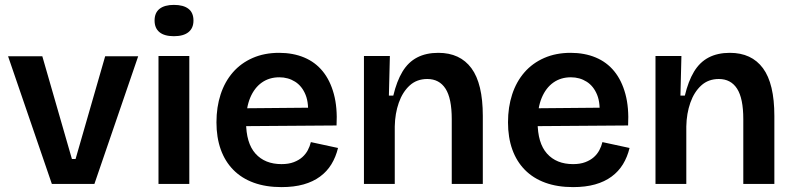

<svg xmlns="http://www.w3.org/2000/svg" viewBox="-20 -752 3248 785"><path d="M192 0 13 -522H153L274 -102H289L410 -522H545L366 0Z M628 0V-523H754V0ZM691 -604Q652 -604 632 -620.5Q612 -637 612 -668Q612 -700 632.5 -716Q653 -732 691 -732Q730 -732 750.5 -716Q771 -700 771 -668Q771 -637 750.5 -620.5Q730 -604 691 -604Z M1131 13Q1067 13 1017.5 -5Q968 -23 934 -57.5Q900 -92 882.5 -141Q865 -190 865 -252Q865 -314 882 -366Q899 -418 932 -456Q965 -494 1013 -515Q1061 -536 1121 -536Q1178 -536 1223.5 -517Q1269 -498 1299.5 -460.5Q1330 -423 1345 -367.5Q1360 -312 1356 -239L946 -236V-309L1281 -312L1238 -271Q1244 -328 1229.5 -364Q1215 -400 1186.5 -418Q1158 -436 1122 -436Q1081 -436 1050.5 -414.5Q1020 -393 1003 -352.5Q986 -312 986 -254Q986 -167 1024.5 -124Q1063 -81 1131 -81Q1160 -81 1181 -89Q1202 -97 1216 -109.5Q1230 -122 1238.5 -138Q1247 -154 1251 -171L1362 -147Q1353 -110 1335 -80.5Q1317 -51 1288.5 -30Q1260 -9 1221 2Q1182 13 1131 13Z M1468 0V-318V-523H1574L1570 -361H1588Q1602 -420 1625.5 -459Q1649 -498 1685.5 -517Q1722 -536 1772 -536Q1861 -536 1907.5 -473Q1954 -410 1954 -278V0H1827V-265Q1827 -350 1801.5 -389.5Q1776 -429 1727 -429Q1684 -429 1655 -402.5Q1626 -376 1610.5 -332Q1595 -288 1594 -235V0Z M2323 13Q2259 13 2209.5 -5Q2160 -23 2126 -57.5Q2092 -92 2074.5 -141Q2057 -190 2057 -252Q2057 -314 2074 -366Q2091 -418 2124 -456Q2157 -494 2205 -515Q2253 -536 2313 -536Q2370 -536 2415.5 -517Q2461 -498 2491.5 -460.5Q2522 -423 2537 -367.5Q2552 -312 2548 -239L2138 -236V-309L2473 -312L2430 -271Q2436 -328 2421.5 -364Q2407 -400 2378.5 -418Q2350 -436 2314 -436Q2273 -436 2242.5 -414.5Q2212 -393 2195 -352.5Q2178 -312 2178 -254Q2178 -167 2216.5 -124Q2255 -81 2323 -81Q2352 -81 2373 -89Q2394 -97 2408 -109.5Q2422 -122 2430.5 -138Q2439 -154 2443 -171L2554 -147Q2545 -110 2527 -80.5Q2509 -51 2480.5 -30Q2452 -9 2413 2Q2374 13 2323 13Z M2660 0V-318V-523H2766L2762 -361H2780Q2794 -420 2817.5 -459Q2841 -498 2877.5 -517Q2914 -536 2964 -536Q3053 -536 3099.5 -473Q3146 -410 3146 -278V0H3019V-265Q3019 -350 2993.5 -389.5Q2968 -429 2919 -429Q2876 -429 2847 -402.5Q2818 -376 2802.5 -332Q2787 -288 2786 -235V0Z"/></svg>

Font: Bricolage Grotesque 16pt SemiBold
Style: Regular
Weight: 600
Version: Version 1.001;gftools[0.9.33.dev8+g029e19f]